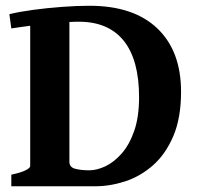

<svg xmlns="http://www.w3.org/2000/svg" viewBox="-20 -650 691 670"><path d="M19.5 0V-40.5Q52.7 -47.4 69.1 -55.7Q85.4 -64 85.4 -70.3V-560.1Q66.4 -557.6 49.6 -555.2Q32.7 -552.7 19.5 -550.8L12.7 -600.6Q46.4 -608.9 95.2 -615.5Q144 -622.1 196.3 -626Q248.5 -629.9 292 -629.9Q446.3 -629.9 529.1 -550.8Q611.8 -471.7 611.8 -330.1Q611.8 -238.8 585 -175.5Q558.1 -112.3 514.2 -73.5Q470.2 -34.7 417.2 -17.3Q364.3 0 312 0H268.6Q211.4 0 159.2 0Q106.9 0 40 0ZM291.5 -55.7Q317.9 -55.7 347.9 -69.8Q377.9 -84 404.8 -114.5Q431.6 -145 448.5 -193.6Q465.3 -242.2 465.3 -311Q465.3 -440.9 411.9 -507.6Q358.4 -574.2 255.4 -574.2Q247.6 -574.2 239.3 -574Q231 -573.7 222.2 -573.2V-85Q222.2 -66.4 242.7 -61Q263.2 -55.7 291.5 -55.7Z"/></svg>

Font: Gentium Book Plus
Style: Bold
Weight: 700
Designer: Victor Gaultney, Annie Olsen, Iska Routamaa, Becca Hirsbrunner
Foundry: SIL International
Version: Version 6.101